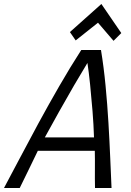

<svg xmlns="http://www.w3.org/2000/svg" viewBox="-79 -944 659 964"><path d="M-59 0Q-24 -65 19.5 -148Q63 -231 113.5 -324Q164 -417 218.5 -511.5Q273 -606 329 -693H428Q442 -608 451 -514Q460 -420 465.5 -327Q471 -234 474.5 -150Q478 -66 481 0H398Q397 -47 397.5 -94Q398 -141 397 -187H111Q89 -140 65.5 -93Q42 -46 20 0ZM146 -254H393Q391 -318 385.5 -386.5Q380 -455 373.5 -518.5Q367 -582 360 -628Q330 -579 293 -515.5Q256 -452 218 -384Q180 -316 146 -254ZM301 -741 272 -783 430 -924 530 -778 491 -739 413 -830Z"/></svg>

Font: Ubuntu Sans Mono
Style: Italic
Weight: 400
Italic angle: -13.5°
Monospace: yes
Designer: Dalton Maag Ltd
Foundry: Dalton Maag Ltd
Version: Version 1.006